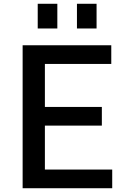

<svg xmlns="http://www.w3.org/2000/svg" viewBox="-20 -998 675 1018"><path d="M100 0ZM575 -99V0H100V-758H570V-659H218V-431H520V-332H218V-99ZM388 -978H492V-847H388ZM180 -978H284V-847H180Z"/></svg>

Font: Biryani SemiBold
Style: Regular
Weight: 600
Designer: Dan Reynolds and Mathieu Réguer
Foundry: Dan Reynolds and Mathieu Réguer
Version: Version 1.004; ttfautohint (v1.1) -l 5 -r 5 -G 72 -x 0 -D la